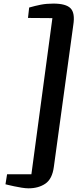

<svg xmlns="http://www.w3.org/2000/svg" viewBox="-20 -881 466 1070"><path d="M277.5 -861Q347.5 -861 373.2 -834.8Q399 -808.5 388.5 -742L280 49.5Q271 116.5 232.8 142.5Q194.5 168.5 139 168.5Q122.5 168.5 101 165Q79.5 161.5 59 157.2Q38.5 153 24.8 149.5Q11 146 10.5 146L19.5 90H155L272 -780L136 -781L142.5 -839Q175.5 -848.5 207 -854.8Q238.5 -861 277.5 -861Z"/></svg>

Font: Merriweather ExtraBold
Style: Italic
Weight: 800
Italic angle: -7.8°
Version: Version 2.101